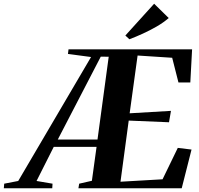

<svg xmlns="http://www.w3.org/2000/svg" viewBox="-116 -1007 1063 1027"><path d="M-95.5 0 -93.5 -24.5 -18.5 -39 371 -702 247.5 -718.5 250.5 -743H911.5L902 -566H838.5L805 -698L620 -710L577.5 -401L798.5 -414L788 -353L572.5 -362L528.5 -35L753.5 -48L835 -216L908.5 -207L856 0H303.5L307.5 -24.5L375.5 -40L400.5 -221.5H171.5L79.5 -39L165 -24.5L163.5 0ZM193 -260.5H405.5L465.5 -703.5L423 -704ZM576 -797 554.5 -817 708.5 -987 786.5 -910.5Q758 -886 722 -865.2Q686 -844.5 648.2 -827.2Q610.5 -810 576 -797Z"/></svg>

Font: Merriweather 120pt
Style: Bold Italic
Weight: 700
Italic angle: -7.8°
Version: Version 2.101